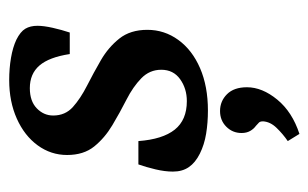

<svg xmlns="http://www.w3.org/2000/svg" viewBox="-150 -322 687 428"><g transform="rotate(-90 194.0 -107.5)"><path d="M162 12Q135 12 110.5 8Q86 4 66 -6Q46 -16 36 -30.5Q26 -45 26 -66Q26 -84 31 -105Q36 -126 42 -143H94Q98 -89 119.5 -62Q141 -35 183 -35Q211 -35 232 -50Q253 -65 253 -92Q253 -118 234 -136.5Q215 -155 186.5 -169.5Q158 -184 129.5 -201Q101 -218 82 -241.5Q63 -265 63 -302Q63 -338 84.5 -367.5Q106 -397 144 -414Q182 -431 230 -431Q256 -431 279.5 -427Q303 -423 320 -415Q338 -406 344.5 -395Q351 -384 351 -368Q351 -354 346.5 -334Q342 -314 336 -296H288Q281 -342 262.5 -363.5Q244 -385 212 -385Q183 -385 167 -369.5Q151 -354 151 -333Q151 -306 170 -289Q189 -272 217.5 -257.5Q246 -243 274.5 -226.5Q303 -210 322.5 -185.5Q342 -161 342 -123Q342 -85 319.5 -54Q297 -23 256.5 -5.5Q216 12 162 12ZM110 216 94 190Q110 179 123.5 165Q137 151 138 135Q138 128 135 125.5Q132 123 128 119Q121 114 116.5 106Q112 98 112 87Q112 67 126 53Q140 39 161 39Q183 39 198.5 54.5Q214 70 214 99Q214 133 186.5 166.5Q159 200 110 216Z"/></g></svg>

Font: Yrsa Medium
Style: Italic
Weight: 500
Italic angle: -7.10001°
Designer: Anna Giedrys (Yrsa+Rasa design), David Brezina (Yrsa art-direction, Rasa art-direction, design)
Foundry: Rosetta Type Foundry
Version: Version 2.004